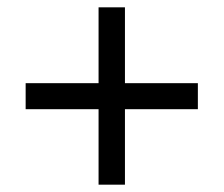

<svg xmlns="http://www.w3.org/2000/svg" viewBox="-20 -615 612 524"><path d="M321 -388H520V-317H321V-111H249V-317H50V-388H249V-595H321Z"/></svg>

Font: Noto Sans Pahawh Hmong
Style: Regular
Weight: 400
Designer: Monotype Design Team
Foundry: Monotype Imaging Inc.
Version: Version 2.001; ttfautohint (v1.8.4.7-5d5b)